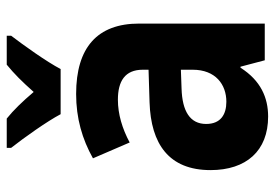

<svg xmlns="http://www.w3.org/2000/svg" viewBox="-143 -663 816 570"><g transform="rotate(-90 265.0 -378.0)"><path d="M211 -606H345C367 -648 415 -715 444 -753V-766H358C331 -744 308 -721 277 -686C249 -719 223 -746 198 -766H111V-753C141 -715 190 -646 211 -606ZM204 10C260 10 311 -12 349 -72H352L371 0H480V-373C480 -497 409 -560 271 -560C199 -560 137 -542 80 -510L127 -401C168 -423 211 -436 254 -436C309 -436 343 -415 343 -362V-345L246 -342C123 -338 45 -285 45 -161C45 -55 102 10 204 10ZM248 -114C210 -114 182 -131 182 -174C182 -222 220 -245 287 -247L343 -249V-214C343 -146 299 -114 248 -114Z"/></g></svg>

Font: Noto Sans Mono Condensed ExtraBold
Style: Regular
Weight: 800
Width: 3
Designer: Monotype Design Team
Foundry: Monotype Imaging Inc.
Version: Version 2.014